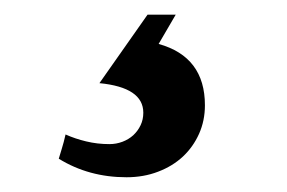

<svg xmlns="http://www.w3.org/2000/svg" viewBox="-20 -26 393 263"><path d="M182.1 -5.9H220.7L197.3 34.2Q260.7 51.8 260.7 118.2Q260.7 139.2 252.7 157.2Q244.6 175.3 230.5 188.5Q216.3 201.7 196.5 209.2Q176.8 216.8 153.3 216.8Q101.6 216.8 60.5 191.4Q61.5 187.5 64.5 178.2Q67.4 168.9 69.8 158.2Q83 164.1 98.1 167.7Q113.3 171.4 129.9 171.4Q139.2 171.4 147.7 168.2Q156.2 165 162.6 159.2Q168.9 153.3 172.6 145.5Q176.3 137.7 176.3 128.4Q176.3 93.8 116.2 87.9Z"/></svg>

Font: XB Niloofar
Style: Bold
Weight: 700
Designer: Behnam
Foundry: Irmug
Version: Version 7.201 2008